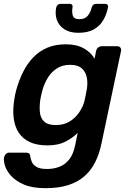

<svg xmlns="http://www.w3.org/2000/svg" viewBox="-42 -761 676 1001"><path d="M195 220Q126 220 82.5 201Q39 182 15 155Q-9 128 -16.5 101.5Q-24 75 -21 60Q-19 50 -12 42.5Q-5 35 5 35H95Q105 35 110 39.5Q115 44 116 56Q118 69 124.5 84Q131 99 149 109.5Q167 120 203 120Q237 120 266.5 109Q296 98 317.5 72Q339 46 349 0L363 -68Q333 -39 296 -21Q259 -3 205 -3Q150 -3 113 -20.5Q76 -38 55.5 -69.5Q35 -101 29.5 -144Q24 -187 32 -239Q34 -254 36.5 -266Q39 -278 43 -293Q57 -343 78.5 -386Q100 -429 131 -461.5Q162 -494 204 -512Q246 -530 301 -530Q358 -530 395.5 -508.5Q433 -487 451 -455L459 -495Q461 -506 469.5 -513Q478 -520 489 -520H569Q580 -520 585.5 -513Q591 -506 589 -495L487 -13Q476 41 454.5 84Q433 127 398.5 157.5Q364 188 314 204Q264 220 195 220ZM249 -109Q290 -109 320 -127Q350 -145 370 -174Q390 -203 398 -233Q401 -246 405 -266Q409 -286 411 -298Q416 -329 410.5 -357.5Q405 -386 384.5 -404.5Q364 -423 323 -423Q284 -423 255 -404.5Q226 -386 207.5 -356Q189 -326 179 -290Q176 -278 173 -266Q170 -254 168 -241Q163 -206 166 -175.5Q169 -145 188.5 -127Q208 -109 249 -109ZM366 -590Q322 -590 293.5 -608.5Q265 -627 254.5 -657Q244 -687 251 -722Q253 -730 259 -735.5Q265 -741 274 -741H321Q330 -741 334 -735.5Q338 -730 336 -722Q332 -699 337.5 -680Q343 -661 372 -661Q402 -661 416.5 -680Q431 -699 436 -722Q438 -730 444 -735.5Q450 -741 459 -741H506Q515 -741 519 -735.5Q523 -730 521 -722Q514 -687 497 -657Q480 -627 448.5 -608.5Q417 -590 366 -590Z"/></svg>

Font: Rubik Medium
Style: Italic
Weight: 500
Italic angle: -12°
Designer: Hubert and Fischer
Foundry: Hubert and Fischer
Version: Version 2.300;gftools[0.9.30]